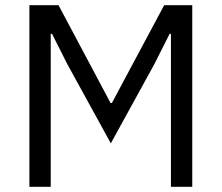

<svg xmlns="http://www.w3.org/2000/svg" viewBox="-20 -718 852 738"><path d="M93 0ZM637 -588H632L573 -471L406 -167L239 -471L180 -588H175V0H93V-698H205L405 -322H410L611 -698H719V0H637Z"/></svg>

Font: Aneliza
Style: Regular
Weight: 400
Designer: Mike Abbink, Paul van der Laan, Pieter van Rosmalen
Foundry: Bold Monday
Version: Version 3.001;September 8, 2019;FontCreator 11.5.0.2425 64-b